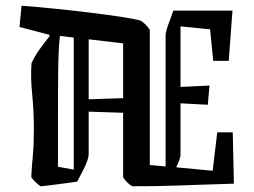

<svg xmlns="http://www.w3.org/2000/svg" viewBox="-20 -640 886 669"><path d="M90 -421Q104 -449 118.5 -469Q133 -489 153 -514L151 -519L48 -546L55 -620Q110 -616 173.5 -609.5Q237 -603 297.5 -595.5Q358 -588 404 -581Q450 -574 470 -568Q473 -567 481 -560Q489 -553 495.5 -545Q502 -537 502 -534V-65L557 -60V-517Q557 -528 565.5 -552Q574 -576 584 -603H790L777 -428H723L712 -538L609 -548V-337L710 -342L704 -275L609 -280V-101Q609 -88 594 -57L721 -45L737 -179H791L795 0Q732 2 684 3.5Q636 5 597 6.5Q558 8 521.5 8.5Q485 9 443 9Q439 9 430.5 2Q422 -5 415.5 -13Q409 -21 409 -24V-247L289 -251V-101Q289 -95 284 -79.5Q279 -64 268 -44L249 -7Q239 -6 219 -3Q199 0 178 2.5Q157 5 141.5 7Q126 9 123 9Q120 9 112 2Q104 -5 96.5 -13Q89 -21 89 -24Q91 -63 94.5 -99.5Q98 -136 98 -191Q98 -253 92 -313Q86 -373 90 -421ZM182 -59 237 -49V-509L189 -515Q186 -493 184.5 -460.5Q183 -428 182.5 -376Q182 -324 182 -246.5Q182 -169 182 -59ZM409 -489 289 -503V-294L409 -298Z"/></svg>

Font: Grenze Gotisch
Style: Regular
Weight: 400
Designer: Renata Polastri
Foundry: Omnibus-Type
Version: Version 1.001